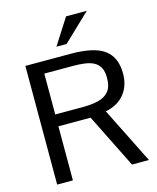

<svg xmlns="http://www.w3.org/2000/svg" viewBox="-134 -1024 915 1117"><g transform="rotate(-15 323.5 -466.0)"><path d="M69.3 0V-714.8H342.8Q484.4 -714.8 545.7 -668.5Q606.9 -622.1 606.9 -525.9Q606.9 -451.7 566.9 -402.3Q526.9 -353 453.1 -338.4L622.1 0H520L357.9 -325.7H164.1V0ZM164.1 -397H331.1Q383.3 -397 423.6 -406.7Q463.9 -416.5 487.1 -444.1Q510.3 -471.7 510.3 -524.9Q510.3 -564 497.3 -587.4Q484.4 -610.8 461.2 -622.8Q438 -634.8 406.5 -638.9Q375 -643.1 338.4 -643.1H164.1ZM334 -775.9H272.9L372.6 -932.1H497.6Z"/></g></svg>

Font: Pontano Sans Medium
Style: Regular
Weight: 500
Designer: Vernon Adams
Foundry: Vernon Adams
Version: Version 2.001